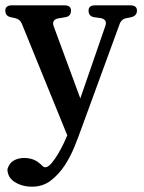

<svg xmlns="http://www.w3.org/2000/svg" viewBox="-26 -477 543 722"><path d="M464 -457Q489 -457 489 -437Q489 -417 466 -412L451 -409Q431 -406 424 -387L281 4Q270 35 254.5 73.5Q239 112 217 145.5Q195 179 165 202Q135 225 95 225Q57 225 29.5 207.5Q2 190 2 159Q9 136 26 126.5Q43 117 65 117Q83 117 99.5 123Q116 129 136 149Q139 152 144 152Q155 152 168 136.5Q181 121 193 100.5Q205 80 214.5 60Q224 40 227 32L56 -388Q49 -405 30 -409L16 -412Q-6 -416 -6 -437Q-6 -457 19 -457H216Q241 -457 241 -437Q241 -415 218 -412L194 -408Q167 -403 176 -378L276 -107L370 -379Q379 -404 352 -409L330 -412Q307 -415 307 -437Q307 -457 332 -457Z"/></svg>

Font: Song Myung
Style: Regular
Weight: 400
Designer: JIKJI
Foundry: JIKJI
Version: Version 1.00